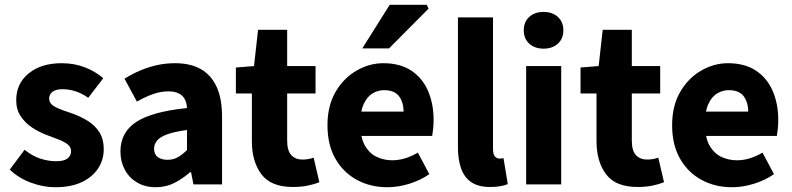

<svg xmlns="http://www.w3.org/2000/svg" viewBox="-20 -773 3320 805"><path d="M211 12Q162 12 110 -7Q58 -26 21 -62L83 -145Q117 -118 150.5 -107.5Q184 -97 215 -97Q248 -97 263 -108.5Q278 -120 278 -139Q278 -156 264.5 -167Q251 -178 229.5 -186.5Q208 -195 181 -205Q145 -218 115 -238Q85 -258 66.5 -286Q48 -314 48 -353Q48 -423 100.5 -465.5Q153 -508 238 -508Q292 -508 336.5 -490.5Q381 -473 413 -445L350 -363Q323 -382 296 -390.5Q269 -399 243 -399Q214 -399 200 -388Q186 -377 186 -360Q186 -346 196 -336Q206 -326 226.5 -317.5Q247 -309 278 -299Q316 -286 347.5 -266.5Q379 -247 397 -218Q415 -189 415 -148Q415 -103 391.5 -67Q368 -31 323 -9.5Q278 12 211 12Z M633 12Q588 12 554.5 -8Q521 -28 503 -62Q485 -96 485 -138Q485 -218 551 -261.5Q617 -305 764 -320Q763 -342 754.5 -357.5Q746 -373 729 -381.5Q712 -390 686 -390Q655 -390 623 -379Q591 -368 554 -347L502 -443Q534 -463 568 -477.5Q602 -492 638.5 -500Q675 -508 714 -508Q778 -508 821.5 -483.5Q865 -459 888 -409.5Q911 -360 911 -283V0H791L781 -51H777Q745 -23 710 -5.5Q675 12 633 12ZM682 -103Q707 -103 726 -114Q745 -125 764 -144V-228Q712 -221 681.5 -210Q651 -199 638.5 -183.5Q626 -168 626 -149Q626 -126 641.5 -114.5Q657 -103 682 -103Z M1208 11Q1116 11 1076 -42.5Q1036 -96 1036 -181V-381H969V-490L1045 -496L1062 -648H1184V-496H1303V-381H1184V-183Q1184 -141 1201.5 -122.5Q1219 -104 1248 -104Q1260 -104 1272 -106Q1284 -108 1295 -112L1319 -9Q1300 -1 1271.5 5Q1243 11 1208 11Z M1604 12Q1533 12 1476 -19Q1419 -50 1386 -108Q1353 -166 1353 -248Q1353 -329 1386.5 -387Q1420 -445 1474 -476.5Q1528 -508 1587 -508Q1658 -508 1705 -476.5Q1752 -445 1775 -391Q1798 -337 1798 -270Q1798 -251 1796 -232.5Q1794 -214 1792 -203H1467L1465 -305H1672Q1672 -344 1653 -369.5Q1634 -395 1590 -395Q1566 -395 1543 -382Q1520 -369 1505 -337Q1490 -305 1491 -248Q1492 -192 1511.5 -160Q1531 -128 1561 -114.5Q1591 -101 1624 -101Q1653 -101 1679.5 -109.5Q1706 -118 1732 -133L1780 -43Q1743 -17 1696 -2.5Q1649 12 1604 12ZM1499 -570 1614 -753H1769L1777 -737L1611 -570Z M2035 11Q1985 11 1955.5 -9.5Q1926 -30 1913 -67.5Q1900 -105 1900 -155V-700H2047V-149Q2047 -125 2055.5 -116.5Q2064 -108 2074 -108Q2078 -108 2081.5 -108.5Q2085 -109 2091 -110L2109 -1Q2097 4 2078.5 7.5Q2060 11 2035 11Z M2186 0V-496H2333V0ZM2259 -569Q2222 -569 2199 -590Q2176 -611 2176 -646Q2176 -681 2199 -702Q2222 -723 2259 -723Q2296 -723 2319 -702Q2342 -681 2342 -646Q2342 -611 2319 -590Q2296 -569 2259 -569Z M2653 11Q2561 11 2521 -42.5Q2481 -96 2481 -181V-381H2414V-490L2490 -496L2507 -648H2629V-496H2748V-381H2629V-183Q2629 -141 2646.5 -122.5Q2664 -104 2693 -104Q2705 -104 2717 -106Q2729 -108 2740 -112L2764 -9Q2745 -1 2716.5 5Q2688 11 2653 11Z M3049 12Q2978 12 2921 -19Q2864 -50 2831 -108Q2798 -166 2798 -248Q2798 -329 2831.5 -387Q2865 -445 2919 -476.5Q2973 -508 3032 -508Q3103 -508 3150 -476.5Q3197 -445 3220 -391Q3243 -337 3243 -270Q3243 -251 3241 -232.5Q3239 -214 3237 -203H2912L2910 -305H3117Q3117 -344 3098 -369.5Q3079 -395 3035 -395Q3011 -395 2988 -382Q2965 -369 2950 -337Q2935 -305 2936 -248Q2937 -192 2956.5 -160Q2976 -128 3006 -114.5Q3036 -101 3069 -101Q3098 -101 3124.5 -109.5Q3151 -118 3177 -133L3225 -43Q3188 -17 3141 -2.5Q3094 12 3049 12Z"/></svg>

Font: Source Sans 3 ExtraLight
Style: Bold
Weight: 700
Version: Version 3.052;hotconv 1.1.0;makeotfexe 2.6.0